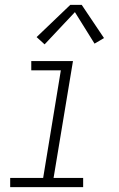

<svg xmlns="http://www.w3.org/2000/svg" viewBox="-20 -772 490 792"><path d="M22 0V-38H158L231 -482H109V-520H281L201 -38H323V0ZM164 -589 131 -619 270 -752H317L409 -615L370 -592L289 -722Z"/></svg>

Font: Iosevka Etoile XLtObl
Style: Regular
Weight: 200
Italic angle: -9°
Designer: Belleve Invis
Foundry: Belleve Invis
Version: Version 15.5.2; ttfautohint (v1.8.4)